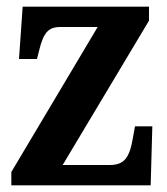

<svg xmlns="http://www.w3.org/2000/svg" viewBox="-20 -556 501 576"><path d="M14 0H432L437 -177H385L379 -144C369 -83 353 -61 309 -61H168L427 -494V-536H48L37 -379H91L97 -403C110 -457 124 -475 161 -475H273L14 -40Z"/></svg>

Font: Noto Serif Thai Condensed
Style: Bold
Weight: 700
Width: 3
Designer: Monotype Design Team
Foundry: Monotype Imaging Inc.
Version: Version 2.002